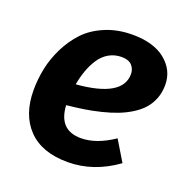

<svg xmlns="http://www.w3.org/2000/svg" viewBox="-106 -645 741 760"><g transform="rotate(20 264.5 -265.0)"><path d="M516.1 -402.8Q516.1 -371.6 505.9 -345.2Q495.6 -318.8 478.3 -299.3Q460.9 -279.8 435.1 -263.7Q409.2 -247.6 380.6 -236.6Q352.1 -225.6 316.4 -216.8Q280.8 -208 247.3 -202.9Q213.9 -197.8 174.8 -193.8Q180.2 -90.8 273.9 -90.8Q338.4 -90.8 411.1 -140.1L462.9 -54.2Q365.7 16.1 256.8 16.1Q147.5 16.1 90.3 -43.5Q33.2 -103 33.2 -206.1Q33.2 -252 42.5 -297.4Q51.8 -342.8 74.2 -388.2Q96.7 -433.6 129.4 -468.3Q162.1 -502.9 213.4 -524.4Q264.6 -545.9 327.1 -545.9Q417 -545.9 466.6 -505.1Q516.1 -464.4 516.1 -402.8ZM182.1 -284.2Q374 -299.8 374 -397Q374 -417.5 360.4 -432.9Q346.7 -448.2 316.9 -448.2Q287.1 -448.2 263.2 -434.3Q239.3 -420.4 223.4 -396Q207.5 -371.6 197.8 -344Q188 -316.4 182.1 -284.2Z"/></g></svg>

Font: FiraGO SemiBold
Style: Italic
Weight: 600
Italic angle: -8°
Designer: bBox Type GmbH
Foundry: bBox Type GmbH
Version: Version 1.001;PS 001.001;hotconv 1.0.88;makeotf.lib2.5.64775